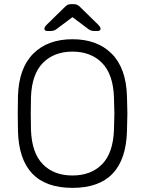

<svg xmlns="http://www.w3.org/2000/svg" viewBox="-20 -900 702 930"><path d="M597 -350Q597 -326 595 -266Q588 10 331 10Q74 10 67 -266Q66 -296 66 -350Q66 -404 67 -434Q71 -570 141 -640Q211 -710 331 -710Q451 -710 521 -640Q591 -570 595 -434Q597 -374 597 -350ZM129 -350Q129 -301 130 -271Q134 -159 187.5 -104.5Q241 -50 331 -50Q421 -50 474.5 -104.5Q528 -159 532 -271Q534 -331 534 -350Q534 -369 532 -429Q528 -541 474 -595.5Q420 -650 331 -650Q242 -650 188 -595.5Q134 -541 130 -429Q129 -399 129 -350ZM368 -866 455 -781Q467 -769 467 -761Q467 -750 453 -750H436Q429 -750 422 -752Q415 -754 411 -757L331 -817L251 -757Q247 -754 240 -752Q233 -750 226 -750H209Q195 -750 195 -761Q195 -769 207 -781L294 -866Q303 -875 309.5 -877.5Q316 -880 326 -880H336Q345 -880 352 -877.5Q359 -875 368 -866Z"/></svg>

Font: Rubik
Style: Regular
Weight: 300
Designer: Hubert & Fischer
Foundry: Hubert & Fischer
Version: Version 1.100